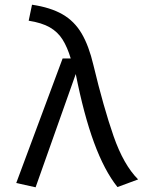

<svg xmlns="http://www.w3.org/2000/svg" viewBox="-20 -791 655 824"><path d="M248.7 -540H283.6Q269.2 -588.2 248.7 -621Q228.2 -653.8 193.8 -673.6Q159.5 -693.3 103.1 -702.1L117.4 -770.8Q196.9 -759 247.9 -729.7Q299 -700.5 330.3 -647.4Q361.5 -594.4 381 -511.3Q424.6 -329.7 467.4 -206.7Q510.3 -83.6 572.8 -21L484.1 11.8Q427.7 -59 383.6 -179Q339.5 -299 305.1 -473.3L132.8 12.8L49.7 -5.6Z"/></svg>

Font: FiraCode Nerd Font Mono
Style: Regular
Weight: 400
Monospace: yes
Designer: Carrois Corporate, Edenspiekermann AG, Nikita Prokopov
Foundry: Carrois Corporate, Edenspiekermann AG, Nikita Prokopov
Version: Version 6.002;Nerd Fonts 3.4.0